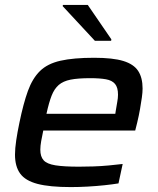

<svg xmlns="http://www.w3.org/2000/svg" viewBox="-20 -753 642 781"><path d="M268 8Q182 8 132.5 -5Q83 -18 62 -47Q41 -76 41 -124Q41 -149 46 -182.5Q51 -216 59 -254Q75 -332 93.5 -383Q112 -434 142.5 -464Q173 -494 226 -506Q279 -518 363 -518Q439 -518 481.5 -505Q524 -492 542 -464.5Q560 -437 560 -393Q560 -377 557 -356Q554 -335 549.5 -309Q545 -283 538 -254L530 -222H156Q151 -199 147.5 -179Q144 -159 144 -144Q144 -116 157.5 -101Q171 -86 205.5 -80.5Q240 -75 301 -75Q327 -75 359 -76Q391 -77 422.5 -80Q454 -83 479 -86L462 -7Q438 -3 405 0.5Q372 4 336.5 6Q301 8 268 8ZM169 -290H449L451 -303Q454 -323 457 -338.5Q460 -354 460 -368Q460 -397 448 -411.5Q436 -426 411 -430.5Q386 -435 347 -435Q297 -435 267 -429Q237 -423 219 -407.5Q201 -392 190 -364Q179 -336 169 -290ZM366 -587 235 -728 236 -733H337L433 -593L432 -587Z"/></svg>

Font: Saira Expanded Medium
Style: Italic
Weight: 500
Width: 7
Italic angle: -12°
Designer: Hector Gatti with collaboration of the Omnibus-Type team
Foundry: Omnibus-Type
Version: Version 1.101